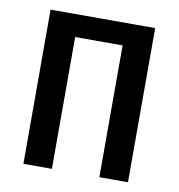

<svg xmlns="http://www.w3.org/2000/svg" viewBox="-65 -588 604 648"><g transform="rotate(10 236.5 -264.0)"><path d="M415.5 0H317.4V-451.7H154.8V0H57.1V-528.3H415.5Z"/></g></svg>

Font: Franco
Style: Regular
Weight: 400
Designer: Google
Version: Version 1.200311; 2013